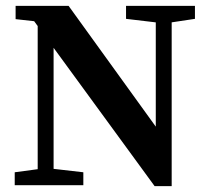

<svg xmlns="http://www.w3.org/2000/svg" viewBox="-20 -629 712 652"><path d="M30 0V-44L127 -57H150L263 -44V0ZM108 0V-585H162V0ZM408 -565V-609H642V-565L549 -551H526ZM505 3 96 -557 33 -564V-609H213L509 -199V-609H563V3Z"/></svg>

Font: Lisu Bosa ExtraBold
Style: Regular
Weight: 800
Designer: David Morse, Annie Olsen, Victor Gaultney, Frank Grießhammer (Latin)
Foundry: SIL International
Version: Version 2.000